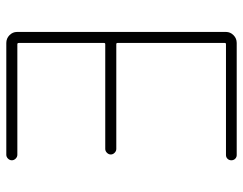

<svg xmlns="http://www.w3.org/2000/svg" viewBox="-101 -694 774 612"><g transform="rotate(-90 286.0 -388.0)"><path d="M455.1 -400.4Q455.1 -404.3 451.2 -404.3H117.2Q110.4 -404.3 105 -409.7Q99.6 -415 99.6 -421.9Q99.6 -428.7 105 -434.1Q110.4 -439.5 117.2 -439.5H451.2Q455.1 -439.5 455.1 -443.4V-714.8Q455.1 -719.7 451.2 -719.7H98.6Q91.8 -719.7 86.4 -725.1Q81.1 -730.5 81.1 -737.3Q81.1 -744.1 86.4 -749.5Q91.8 -754.9 98.6 -754.9H455.1Q469.7 -754.9 480 -744.6Q490.2 -734.4 490.2 -720.7V-54.7Q490.2 -41 480 -30.8Q469.7 -20.5 455.1 -20.5H97.7Q90.8 -20.5 85.9 -25.4Q81.1 -30.3 81.1 -37.6Q81.1 -44.9 85.9 -49.8Q90.8 -54.7 97.7 -54.7H451.2Q455.1 -54.7 455.1 -58.6Z"/></g></svg>

Font: Gen Jyuu Gothic ExtraLight
Style: Regular
Weight: 100
Designer: [Source Han Sans]
Ryoko NISHIZUKA  (kana & ideographs); Paul D. Hunt (Latin, Greek & Cyrillic); Wenlong ZHANG  (bopomofo
Version: Version 1.002.20150607